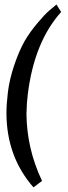

<svg xmlns="http://www.w3.org/2000/svg" viewBox="-20 -638 297 843"><path d="M127 184.6Q9.3 50.8 8.3 -140.1Q8.3 -180.2 14.6 -232.9Q21.5 -289.6 43 -353.5Q64.5 -416.5 88.9 -459Q110.8 -496.6 144 -536.1Q176.8 -575.2 196.3 -591.8Q211.9 -605.5 228 -618.2L248.5 -585.4Q130.4 -454.1 102.1 -224.6Q97.2 -187.5 96.2 -137.7Q97.7 15.6 164.6 156.2Z"/></svg>

Font: Neuton Cursive
Style: Regular
Weight: 500
Designer: Brian M Zick
Version: Version 1.43